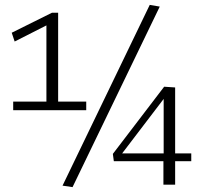

<svg xmlns="http://www.w3.org/2000/svg" viewBox="-20 -756 847 786"><path d="M34 -305V-340H170V-652L40 -586L28 -622L193 -704H218V-340H333V-305ZM277 10 236 4 593 -736 634 -729ZM446 -96 442 -126 652 -401 697 -398V-128H763V-96H697V0H649V-96ZM480 -128H650V-351Z"/></svg>

Font: Georama Light
Style: Regular
Weight: 300
Designer: Jean-Baptiste Levee
Foundry: Production Type
Version: Version 1.000